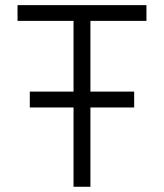

<svg xmlns="http://www.w3.org/2000/svg" viewBox="-20 -713 626 733"><path d="M93.8 -302.7H260.7V0H325.2V-302.7H492.2V-363.3H325.2V-633.3H539.1V-693.4H46.9V-633.3H260.7V-363.3H93.8Z"/></svg>

Font: Cascadia Mono Light
Style: Regular
Weight: 300
Monospace: yes
Designer: Aaron Bell
Foundry: Saja Typeworks
Version: Version 2404.023